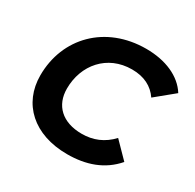

<svg xmlns="http://www.w3.org/2000/svg" viewBox="-157 -881 1076 1062"><g transform="rotate(30 380.5 -350.0)"><path d="M397 12C517 12 619 -23 693 -109L597 -207C545 -151 482 -126 411 -126C285 -126 215 -196 215 -302C215 -453 317 -574 475 -574C552 -574 608 -545 644 -492L761 -588C711 -668 610 -712 486 -712C226 -712 51 -531 51 -292C51 -112 183 12 397 12Z"/></g></svg>

Font: AWKNG-Font
Style: Bold Italic
Weight: 700
Italic angle: -11.3°
Designer: Awakening Church
Foundry: Awakening Church
Version: Version 1.700;PS 001.700;hotconv 1.0.88;makeotf.lib2.5.64775